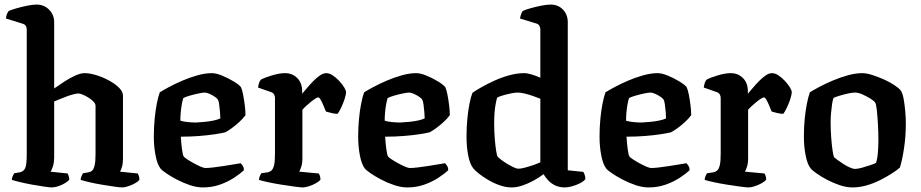

<svg xmlns="http://www.w3.org/2000/svg" viewBox="-20 -820 4030 840"><path d="M207 0Q198 0 174 -3.5Q150 -7 122 -12Q94 -17 69 -23Q44 -29 32 -33Q32 -41 35.5 -49Q39 -57 42 -62L66 -66Q83 -69 90 -84Q97 -99 97 -146V-691Q97 -700 93 -706.5Q89 -713 80 -716L6 -739Q7 -751 11 -760Q15 -769 18 -772Q29 -777 51.5 -783.5Q74 -790 98.5 -795Q123 -800 140 -800Q173 -800 195 -777.5Q217 -755 217 -723V-433Q237 -447 261.5 -463Q286 -479 309.5 -489.5Q333 -500 350 -500Q373 -500 402 -491Q431 -482 457.5 -467.5Q484 -453 501 -436Q518 -419 518 -401V-126Q518 -104 513.5 -89.5Q509 -75 505 -69L583 -61Q585 -57 587.5 -50Q590 -43 590 -34Q585 -26 570.5 -18Q556 -10 540.5 -5Q525 0 515 0Q505 0 480.5 -3.5Q456 -7 426 -12Q396 -17 370.5 -23Q345 -29 333 -33Q333 -41 336.5 -49Q340 -57 343 -62L367 -66Q377 -68 383.5 -74Q390 -80 394 -96.5Q398 -113 398 -146V-357Q398 -366 389 -375.5Q380 -385 367 -393Q354 -401 342 -406Q330 -411 324 -411Q316 -411 301.5 -407.5Q287 -404 270.5 -397.5Q254 -391 239.5 -385.5Q225 -380 217 -376V-131Q217 -111 212 -94Q207 -77 201 -69L276 -61Q278 -57 280.5 -50Q283 -43 283 -34Q278 -27 264 -18.5Q250 -10 234 -5Q218 0 207 0Z M868 0Q841 0 811 -10Q781 -20 753.5 -34.5Q726 -49 706.5 -62.5Q687 -76 682 -83Q668 -101 660.5 -140Q653 -179 653 -222Q653 -262 656.5 -299Q660 -336 666 -366.5Q672 -397 679 -416Q693 -425 719 -439Q745 -453 777.5 -467Q810 -481 844 -490.5Q878 -500 907 -500Q925 -500 951 -489.5Q977 -479 1001 -464.5Q1025 -450 1034 -439Q1039 -429 1043.5 -406.5Q1048 -384 1051 -359Q1054 -334 1054 -316Q1042 -300 1025.5 -285Q1009 -270 993 -258.5Q977 -247 965 -241Q949 -237 919 -232.5Q889 -228 851 -225Q813 -222 771 -222Q773 -190 776.5 -165Q780 -140 784 -135Q787 -131 799 -123Q811 -115 826.5 -106.5Q842 -98 856.5 -91.5Q871 -85 880 -85Q893 -85 913.5 -87.5Q934 -90 957 -93.5Q980 -97 1000.5 -100.5Q1021 -104 1033 -106Q1037 -102 1042 -94.5Q1047 -87 1047 -75Q1031 -60 1003.5 -42Q976 -24 941.5 -12Q907 0 868 0ZM837 -284Q856 -285 877 -287Q898 -289 916 -293Q934 -297 944 -302Q944 -313 942.5 -329.5Q941 -346 939 -362Q937 -378 933 -384Q931 -389 920 -396.5Q909 -404 896.5 -409.5Q884 -415 876 -415Q867 -415 848 -411Q829 -407 810 -401.5Q791 -396 782 -391Q778 -379 775 -361.5Q772 -344 770.5 -326Q769 -308 769 -292Q781 -288 800.5 -286Q820 -284 837 -284Z M1305 0Q1295 0 1269.5 -3.5Q1244 -7 1212 -12Q1180 -17 1152.5 -23Q1125 -29 1113 -33Q1113 -41 1116.5 -49Q1120 -57 1123 -62L1150 -66Q1161 -68 1168 -74.5Q1175 -81 1179 -97Q1183 -113 1183 -146V-391Q1183 -400 1179 -407Q1175 -414 1166 -417L1109 -437Q1111 -451 1114 -459Q1117 -467 1122 -472Q1139 -481 1171 -490.5Q1203 -500 1227 -500Q1259 -500 1280.5 -478.5Q1302 -457 1302 -420V-410Q1309 -418 1321.5 -433Q1334 -448 1349 -463.5Q1364 -479 1379 -489.5Q1394 -500 1408 -500Q1421 -500 1436 -490Q1451 -480 1464.5 -465.5Q1478 -451 1486 -437.5Q1494 -424 1494 -417Q1494 -407 1488 -388Q1482 -369 1473 -350Q1464 -331 1457 -322Q1443 -322 1428.5 -326Q1414 -330 1406 -332Q1401 -344 1395 -358.5Q1389 -373 1383 -383.5Q1377 -394 1372 -394Q1368 -394 1358 -387.5Q1348 -381 1336.5 -371.5Q1325 -362 1315.5 -353Q1306 -344 1303 -340V-126Q1303 -106 1298 -90.5Q1293 -75 1289 -69L1375 -61Q1377 -58 1379.5 -50.5Q1382 -43 1382 -34Q1376 -26 1361.5 -18Q1347 -10 1331 -5Q1315 0 1305 0Z M1762 0Q1735 0 1705 -10Q1675 -20 1647.5 -34.5Q1620 -49 1600.5 -62.5Q1581 -76 1576 -83Q1562 -101 1554.5 -140Q1547 -179 1547 -222Q1547 -262 1550.5 -299Q1554 -336 1560 -366.5Q1566 -397 1573 -416Q1587 -425 1613 -439Q1639 -453 1671.5 -467Q1704 -481 1738 -490.5Q1772 -500 1801 -500Q1819 -500 1845 -489.5Q1871 -479 1895 -464.5Q1919 -450 1928 -439Q1933 -429 1937.5 -406.5Q1942 -384 1945 -359Q1948 -334 1948 -316Q1936 -300 1919.5 -285Q1903 -270 1887 -258.5Q1871 -247 1859 -241Q1843 -237 1813 -232.5Q1783 -228 1745 -225Q1707 -222 1665 -222Q1667 -190 1670.5 -165Q1674 -140 1678 -135Q1681 -131 1693 -123Q1705 -115 1720.5 -106.5Q1736 -98 1750.5 -91.5Q1765 -85 1774 -85Q1787 -85 1807.5 -87.5Q1828 -90 1851 -93.5Q1874 -97 1894.5 -100.5Q1915 -104 1927 -106Q1931 -102 1936 -94.5Q1941 -87 1941 -75Q1925 -60 1897.5 -42Q1870 -24 1835.5 -12Q1801 0 1762 0ZM1731 -284Q1750 -285 1771 -287Q1792 -289 1810 -293Q1828 -297 1838 -302Q1838 -313 1836.5 -329.5Q1835 -346 1833 -362Q1831 -378 1827 -384Q1825 -389 1814 -396.5Q1803 -404 1790.5 -409.5Q1778 -415 1770 -415Q1761 -415 1742 -411Q1723 -407 1704 -401.5Q1685 -396 1676 -391Q1672 -379 1669 -361.5Q1666 -344 1664.5 -326Q1663 -308 1663 -292Q1675 -288 1694.5 -286Q1714 -284 1731 -284Z M2218 0Q2193 0 2166 -9.5Q2139 -19 2115.5 -33Q2092 -47 2075 -60.5Q2058 -74 2051 -83Q2036 -101 2028.5 -139Q2021 -177 2021 -223Q2021 -262 2024.5 -299Q2028 -336 2034 -366.5Q2040 -397 2047 -414Q2061 -424 2086.5 -438.5Q2112 -453 2144 -467.5Q2176 -482 2209.5 -491Q2243 -500 2273 -500Q2287 -500 2306.5 -494Q2326 -488 2344 -480V-691Q2344 -698 2340.5 -706Q2337 -714 2327 -717L2255 -739Q2257 -751 2260.5 -759.5Q2264 -768 2267 -772Q2277 -777 2299.5 -783.5Q2322 -790 2347 -795Q2372 -800 2389 -800Q2422 -800 2443 -778Q2464 -756 2464 -723V-75L2532 -68Q2535 -64 2538 -55Q2541 -46 2541 -36Q2533 -26 2517 -18Q2501 -10 2483 -5Q2465 0 2452 0Q2427 0 2408.5 -9Q2390 -18 2377.5 -32Q2365 -46 2358 -58Q2340 -44 2315.5 -30.5Q2291 -17 2266 -8.5Q2241 0 2218 0ZM2249 -82Q2258 -82 2274 -86Q2290 -90 2309.5 -96.5Q2329 -103 2344 -110V-388Q2329 -394 2310.5 -400.5Q2292 -407 2274.5 -411Q2257 -415 2244 -415Q2234 -415 2216.5 -411.5Q2199 -408 2181.5 -403Q2164 -398 2155 -393Q2152 -383 2148.5 -365Q2145 -347 2143.5 -325Q2142 -303 2142 -280Q2142 -247 2144.5 -215Q2147 -183 2150.5 -161Q2154 -139 2157 -135Q2161 -130 2172 -121.5Q2183 -113 2197 -104.5Q2211 -96 2225 -89Q2239 -82 2249 -82Z M2818 0Q2791 0 2761 -10Q2731 -20 2703.5 -34.5Q2676 -49 2656.5 -62.5Q2637 -76 2632 -83Q2618 -101 2610.5 -140Q2603 -179 2603 -222Q2603 -262 2606.5 -299Q2610 -336 2616 -366.5Q2622 -397 2629 -416Q2643 -425 2669 -439Q2695 -453 2727.5 -467Q2760 -481 2794 -490.5Q2828 -500 2857 -500Q2875 -500 2901 -489.5Q2927 -479 2951 -464.5Q2975 -450 2984 -439Q2989 -429 2993.5 -406.5Q2998 -384 3001 -359Q3004 -334 3004 -316Q2992 -300 2975.5 -285Q2959 -270 2943 -258.5Q2927 -247 2915 -241Q2899 -237 2869 -232.5Q2839 -228 2801 -225Q2763 -222 2721 -222Q2723 -190 2726.5 -165Q2730 -140 2734 -135Q2737 -131 2749 -123Q2761 -115 2776.5 -106.5Q2792 -98 2806.5 -91.5Q2821 -85 2830 -85Q2843 -85 2863.5 -87.5Q2884 -90 2907 -93.5Q2930 -97 2950.5 -100.5Q2971 -104 2983 -106Q2987 -102 2992 -94.5Q2997 -87 2997 -75Q2981 -60 2953.5 -42Q2926 -24 2891.5 -12Q2857 0 2818 0ZM2787 -284Q2806 -285 2827 -287Q2848 -289 2866 -293Q2884 -297 2894 -302Q2894 -313 2892.5 -329.5Q2891 -346 2889 -362Q2887 -378 2883 -384Q2881 -389 2870 -396.5Q2859 -404 2846.5 -409.5Q2834 -415 2826 -415Q2817 -415 2798 -411Q2779 -407 2760 -401.5Q2741 -396 2732 -391Q2728 -379 2725 -361.5Q2722 -344 2720.5 -326Q2719 -308 2719 -292Q2731 -288 2750.5 -286Q2770 -284 2787 -284Z M3255 0Q3245 0 3219.5 -3.5Q3194 -7 3162 -12Q3130 -17 3102.5 -23Q3075 -29 3063 -33Q3063 -41 3066.5 -49Q3070 -57 3073 -62L3100 -66Q3111 -68 3118 -74.5Q3125 -81 3129 -97Q3133 -113 3133 -146V-391Q3133 -400 3129 -407Q3125 -414 3116 -417L3059 -437Q3061 -451 3064 -459Q3067 -467 3072 -472Q3089 -481 3121 -490.5Q3153 -500 3177 -500Q3209 -500 3230.5 -478.5Q3252 -457 3252 -420V-410Q3259 -418 3271.5 -433Q3284 -448 3299 -463.5Q3314 -479 3329 -489.5Q3344 -500 3358 -500Q3371 -500 3386 -490Q3401 -480 3414.5 -465.5Q3428 -451 3436 -437.5Q3444 -424 3444 -417Q3444 -407 3438 -388Q3432 -369 3423 -350Q3414 -331 3407 -322Q3393 -322 3378.5 -326Q3364 -330 3356 -332Q3351 -344 3345 -358.5Q3339 -373 3333 -383.5Q3327 -394 3322 -394Q3318 -394 3308 -387.5Q3298 -381 3286.5 -371.5Q3275 -362 3265.5 -353Q3256 -344 3253 -340V-126Q3253 -106 3248 -90.5Q3243 -75 3239 -69L3325 -61Q3327 -58 3329.5 -50.5Q3332 -43 3332 -34Q3326 -26 3311.5 -18Q3297 -10 3281 -5Q3265 0 3255 0Z M3709 0Q3683 0 3653.5 -10Q3624 -20 3597.5 -34Q3571 -48 3551.5 -62Q3532 -76 3526 -84Q3512 -102 3504.5 -140.5Q3497 -179 3497 -224Q3497 -263 3500.5 -299Q3504 -335 3510 -365.5Q3516 -396 3523 -416Q3537 -425 3563 -439Q3589 -453 3622 -467Q3655 -481 3689 -490.5Q3723 -500 3752 -500Q3771 -500 3796 -492Q3821 -484 3847 -472.5Q3873 -461 3893 -447.5Q3913 -434 3921 -424Q3929 -412 3933.5 -387Q3938 -362 3940.5 -333Q3943 -304 3943 -279Q3943 -223 3935 -170.5Q3927 -118 3917 -87Q3905 -76 3882.5 -61.5Q3860 -47 3831.5 -32.5Q3803 -18 3771.5 -9Q3740 0 3709 0ZM3721 -81Q3732 -81 3750.5 -86Q3769 -91 3786.5 -97Q3804 -103 3812 -107Q3818 -121 3820.5 -150Q3823 -179 3823 -208Q3823 -240 3821 -276Q3819 -312 3816 -339Q3813 -366 3809 -371Q3806 -377 3790.5 -387Q3775 -397 3755.5 -406Q3736 -415 3720 -415Q3709 -415 3690.5 -411Q3672 -407 3654 -401.5Q3636 -396 3627 -392Q3623 -383 3620.5 -365.5Q3618 -348 3616 -327Q3614 -306 3614 -286Q3614 -251 3616.5 -218Q3619 -185 3622.5 -161.5Q3626 -138 3629 -132Q3632 -129 3643 -121Q3654 -113 3668.5 -103.5Q3683 -94 3697.5 -87.5Q3712 -81 3721 -81Z"/></svg>

Font: Texturina Medium 12pt SemiBold
Style: Regular
Weight: 600
Version: Version 1.002